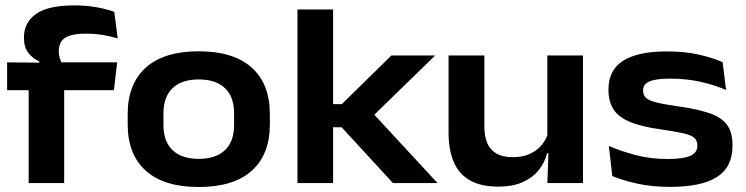

<svg xmlns="http://www.w3.org/2000/svg" viewBox="-20 -696 2836 730"><path d="M262.5 -675.5Q307 -675.5 345.2 -668.8Q383.5 -662 414.5 -651L427.5 -550Q400 -558 371 -563Q342 -568 307 -568Q266 -568 243.2 -559.8Q220.5 -551.5 212 -536.5Q203.5 -521.5 203.5 -501V-499Q203.5 -485.5 207.5 -473.8Q211.5 -462 217 -452.5L129.5 -448.5V-462.5Q105 -473 88 -494.8Q71 -516.5 71 -551V-553.5Q71 -610 116.8 -642.8Q162.5 -675.5 262.5 -675.5ZM89 0V-419.5H224V0ZM7 -353V-459L146.5 -457.5L197 -459H425.5L413 -353Z M735.5 15Q603.5 15 534.5 -46.8Q465.5 -108.5 465.5 -223V-262.5Q465.5 -377 534.5 -439Q603.5 -501 735.5 -501Q868 -501 937 -439Q1006 -377 1006 -262.5V-223Q1006 -108.5 937 -46.8Q868 15 735.5 15ZM735.5 -92Q800.5 -92 835.2 -125Q870 -158 870 -220V-265.5Q870 -328 835.2 -361Q800.5 -394 735.5 -394Q671 -394 636.2 -361Q601.5 -328 601.5 -265.5V-220Q601.5 -158 636.2 -125Q671 -92 735.5 -92Z M1474 0 1279 -212H1228.5V-300H1279.5L1468 -485H1634.5L1390.5 -247.5V-273.5L1643.5 0ZM1111 0V-660H1246.5V0Z M1821.5 -485V-215.5Q1821.5 -181.5 1831.2 -155.2Q1841 -129 1865 -113.8Q1889 -98.5 1930.5 -98.5Q1968 -98.5 1994.8 -111Q2021.5 -123.5 2039 -144.2Q2056.5 -165 2064.5 -190.5L2083.5 -113.5H2060Q2051.5 -78.5 2028.8 -49.8Q2006 -21 1968 -3.8Q1930 13.5 1873.5 13.5Q1808.5 13.5 1766.8 -10.2Q1725 -34 1705.2 -80Q1685.5 -126 1685.5 -192.5V-485ZM2196.5 -485V0H2061L2066 -133L2061 -146V-485Z M2528.5 14.5Q2457 14.5 2402 2Q2347 -10.5 2308 -26.5L2295 -141Q2340 -121.5 2396.2 -106.5Q2452.5 -91.5 2519.5 -91.5Q2577.5 -91.5 2604.5 -103.5Q2631.5 -115.5 2631.5 -142V-143.5Q2631.5 -161.5 2619.5 -172Q2607.5 -182.5 2578 -189.2Q2548.5 -196 2496.5 -203.5Q2419.5 -214 2375.2 -232.5Q2331 -251 2312.2 -280.8Q2293.5 -310.5 2293.5 -353.5V-356.5Q2293.5 -429.5 2349.2 -465Q2405 -500.5 2515 -500.5Q2584 -500.5 2637.8 -488.2Q2691.5 -476 2727.5 -459.5L2740.5 -354Q2698 -372.5 2644.2 -384.8Q2590.5 -397 2529 -397Q2489 -397 2466.5 -391.8Q2444 -386.5 2434.5 -376.8Q2425 -367 2425 -353V-351.5Q2425 -335.5 2434.8 -325.2Q2444.5 -315 2472 -307.5Q2499.5 -300 2552.5 -292.5Q2629 -282 2675.8 -266.2Q2722.5 -250.5 2743.8 -222Q2765 -193.5 2765 -144.5V-141.5Q2765 -61 2706.2 -23.2Q2647.5 14.5 2528.5 14.5Z"/></svg>

Font: Anek Gujarati SemiExpanded SemiBold
Style: Regular
Weight: 600
Width: 6
Designer: Mrunmayee Ghaisas (Gujarati), Yesha Goshar (Latin)
Foundry: Ek Type
Version: Version 1.003